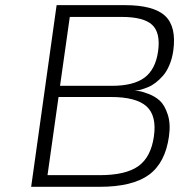

<svg xmlns="http://www.w3.org/2000/svg" viewBox="-20 -720 714 740"><path d="M499 -370.1Q505.4 -370.1 515.9 -368.9Q526.4 -367.7 552 -358.2Q577.6 -348.6 595.9 -332Q614.3 -315.4 626.2 -279.5Q638.2 -243.7 631.3 -194.8Q617.2 -92.3 553.7 -46.1Q490.2 0 363.8 0H100.1L198.2 -700.2H460.4Q572.3 -700.2 616.5 -658.7Q660.6 -617.2 647.9 -524.9Q643.6 -494.6 633.1 -469.7Q622.6 -444.8 609.1 -429.2Q595.7 -413.6 580.6 -401.9Q565.4 -390.1 551 -384.3Q536.6 -378.4 524.9 -375Q513.2 -371.6 505.9 -371.1ZM364.3 -44.9Q464.8 -44.9 513.4 -79.8Q562 -114.7 573.2 -194.8Q584.5 -273.9 544.7 -310.1Q504.9 -346.2 406.7 -346.2H205.6L163.1 -44.9ZM249 -654.8 211.4 -389.2H410.6Q494.6 -389.2 537.1 -420.9Q579.6 -452.6 589.4 -522.9Q599.1 -593.8 566.4 -624.3Q533.7 -654.8 448.2 -654.8Z"/></svg>

Font: Fivo Sans Light
Style: Regular
Weight: 300
Designer: Alexander Slobzheninov
Foundry: Alexander Slobzheninov
Version: 1.0